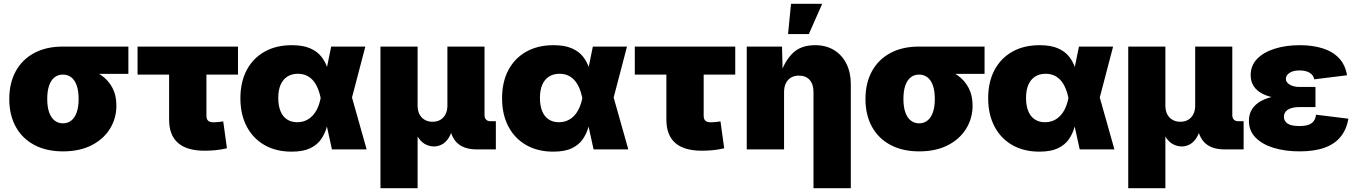

<svg xmlns="http://www.w3.org/2000/svg" viewBox="-20 -786 7137 1010"><path d="M311.5 10.3Q223.6 10.3 160.2 -23.7Q96.7 -57.6 62.7 -119.6Q28.8 -181.6 28.8 -265.1Q28.8 -348.6 62.5 -410.6Q96.2 -472.7 159.4 -506.8Q222.7 -541 310.5 -541H655.3V-397.5H417.5L310.5 -393.6Q285.2 -393.6 266.8 -379.2Q248.5 -364.7 238.5 -336.4Q228.5 -308.1 228.5 -265.1Q228.5 -223.6 238.5 -195.1Q248.5 -166.5 267.3 -151.9Q286.1 -137.2 311.5 -137.2Q336.4 -137.2 355 -151.9Q373.5 -166.5 383.5 -195.1Q393.6 -223.6 393.6 -265.1Q393.6 -308.1 383.5 -336.4Q373.5 -364.7 355 -379.2Q336.4 -393.6 311.5 -393.6V-442.4Q372.6 -442.4 424.1 -429.4Q475.6 -416.5 513.2 -389.9Q550.8 -363.3 571.5 -323.7Q592.3 -284.2 592.3 -231Q592.3 -164.1 558.8 -109.4Q525.4 -54.7 462.4 -22.2Q399.4 10.3 311.5 10.3Z M1056.2 6.8Q962.9 6.8 916.3 -34.2Q869.6 -75.2 869.6 -156.7V-393.6H703.6V-541H1231.9V-393.6H1065.9V-177.7Q1065.9 -159.7 1074.7 -151.1Q1083.5 -142.6 1104.5 -142.6Q1114.3 -142.6 1130.9 -144.3Q1147.5 -146 1154.3 -147.5L1173.8 -5.9Q1141.6 1.5 1112.3 4.2Q1083 6.8 1056.2 6.8Z M1513.7 11.7Q1431.6 11.7 1371.1 -23.2Q1310.5 -58.1 1277.6 -121.1Q1244.6 -184.1 1244.6 -269Q1244.6 -354.5 1277.6 -417Q1310.5 -479.5 1371.3 -513.9Q1432.1 -548.3 1515.1 -548.3Q1573.7 -548.3 1611.1 -532Q1648.4 -515.6 1669.4 -489.3Q1690.4 -462.9 1701.2 -431.6Q1711.9 -400.4 1717.3 -371.1H1772L1830.6 -276.9L1908.7 0H1726.1L1666.5 -272Q1659.7 -304.2 1648.7 -327.9Q1637.7 -351.6 1622.8 -366.9Q1607.9 -382.3 1588.9 -390.1Q1569.8 -397.9 1546.9 -397.9Q1514.2 -397.9 1491 -382.8Q1467.8 -367.7 1455.8 -339.6Q1443.8 -311.5 1443.8 -271Q1443.8 -230.5 1455.3 -201.9Q1466.8 -173.3 1489.3 -158.2Q1511.7 -143.1 1543 -143.1Q1567.4 -143.1 1587.4 -151.6Q1607.4 -160.2 1623 -176.3Q1638.7 -192.4 1649.7 -215.8Q1660.6 -239.3 1666.5 -269L1722.2 -541H1901.9L1830.6 -269L1771.5 -177.7H1713.4Q1707.5 -147.5 1698 -114.5Q1688.5 -81.5 1668.5 -52.7Q1648.4 -23.9 1611.6 -6.1Q1574.7 11.7 1513.7 11.7Z M1981.4 204.1V-541H2176.8V-230.5Q2176.8 -204.1 2186.5 -185.1Q2196.3 -166 2214.1 -155.8Q2231.9 -145.5 2255.4 -145.5Q2279.3 -145.5 2296.6 -155.8Q2314 -166 2323.7 -185.1Q2333.5 -204.1 2333.5 -230.5V-541H2528.8V-180.7Q2528.8 -165.5 2536.9 -157Q2544.9 -148.4 2560.1 -148.4H2588.4V0H2488.8Q2415 0 2379.2 -40Q2343.3 -80.1 2343.3 -154.3V-203.6H2370.6Q2370.6 -148.9 2361.3 -112.5Q2352.1 -76.2 2336.4 -54.9Q2320.8 -33.7 2301.8 -24.7Q2282.7 -15.6 2263.2 -15.6Q2242.2 -15.6 2222.2 -24.7Q2202.1 -33.7 2185.5 -54.9Q2168.9 -76.2 2159.2 -112.5Q2149.4 -148.9 2149.4 -203.6H2176.8V204.1Z M2890.1 11.7Q2808.1 11.7 2747.6 -23.2Q2687 -58.1 2654.1 -121.1Q2621.1 -184.1 2621.1 -269Q2621.1 -354.5 2654.1 -417Q2687 -479.5 2747.8 -513.9Q2808.6 -548.3 2891.6 -548.3Q2950.2 -548.3 2987.5 -532Q3024.9 -515.6 3045.9 -489.3Q3066.9 -462.9 3077.6 -431.6Q3088.4 -400.4 3093.8 -371.1H3148.4L3207 -276.9L3285.2 0H3102.5L3043 -272Q3036.1 -304.2 3025.1 -327.9Q3014.2 -351.6 2999.3 -366.9Q2984.4 -382.3 2965.3 -390.1Q2946.3 -397.9 2923.3 -397.9Q2890.6 -397.9 2867.4 -382.8Q2844.2 -367.7 2832.3 -339.6Q2820.3 -311.5 2820.3 -271Q2820.3 -230.5 2831.8 -201.9Q2843.3 -173.3 2865.7 -158.2Q2888.2 -143.1 2919.4 -143.1Q2943.8 -143.1 2963.9 -151.6Q2983.9 -160.2 2999.5 -176.3Q3015.1 -192.4 3026.1 -215.8Q3037.1 -239.3 3043 -269L3098.6 -541H3278.3L3207 -269L3147.9 -177.7H3089.8Q3084 -147.5 3074.5 -114.5Q3064.9 -81.5 3044.9 -52.7Q3024.9 -23.9 2988 -6.1Q2951.2 11.7 2890.1 11.7Z M3671.9 6.8Q3578.6 6.8 3532 -34.2Q3485.4 -75.2 3485.4 -156.7V-393.6H3319.3V-541H3847.7V-393.6H3681.6V-177.7Q3681.6 -159.7 3690.4 -151.1Q3699.2 -142.6 3720.2 -142.6Q3730 -142.6 3746.6 -144.3Q3763.2 -146 3770 -147.5L3789.6 -5.9Q3757.3 1.5 3728 4.2Q3698.7 6.8 3671.9 6.8Z M4104.5 -301.3V0H3908.2V-541H4093.8L4097.2 -400.9H4087.9Q4107.4 -463.9 4149.9 -506.1Q4192.4 -548.3 4268.1 -548.3Q4325.7 -548.3 4367.9 -522.2Q4410.2 -496.1 4432.9 -450Q4455.6 -403.8 4455.6 -343.8V204.1H4259.3V-302.2Q4259.3 -342.8 4239.3 -365.5Q4219.2 -388.2 4182.1 -388.2Q4158.7 -388.2 4141.1 -377.9Q4123.5 -367.7 4114 -348.1Q4104.5 -328.6 4104.5 -301.3ZM4125.5 -606.9 4141.1 -766.1H4305.2L4234.9 -606.9Z M4815.4 10.3Q4727.5 10.3 4664.1 -23.7Q4600.6 -57.6 4566.7 -119.6Q4532.7 -181.6 4532.7 -265.1Q4532.7 -348.6 4566.4 -410.6Q4600.1 -472.7 4663.3 -506.8Q4726.6 -541 4814.5 -541H5159.2V-397.5H4921.4L4814.5 -393.6Q4789.1 -393.6 4770.8 -379.2Q4752.4 -364.7 4742.4 -336.4Q4732.4 -308.1 4732.4 -265.1Q4732.4 -223.6 4742.4 -195.1Q4752.4 -166.5 4771.2 -151.9Q4790 -137.2 4815.4 -137.2Q4840.3 -137.2 4858.9 -151.9Q4877.4 -166.5 4887.5 -195.1Q4897.5 -223.6 4897.5 -265.1Q4897.5 -308.1 4887.5 -336.4Q4877.4 -364.7 4858.9 -379.2Q4840.3 -393.6 4815.4 -393.6V-442.4Q4876.5 -442.4 4928 -429.4Q4979.5 -416.5 5017.1 -389.9Q5054.7 -363.3 5075.4 -323.7Q5096.2 -284.2 5096.2 -231Q5096.2 -164.1 5062.7 -109.4Q5029.3 -54.7 4966.3 -22.2Q4903.3 10.3 4815.4 10.3Z M5447.3 11.7Q5365.2 11.7 5304.7 -23.2Q5244.1 -58.1 5211.2 -121.1Q5178.2 -184.1 5178.2 -269Q5178.2 -354.5 5211.2 -417Q5244.1 -479.5 5304.9 -513.9Q5365.7 -548.3 5448.7 -548.3Q5507.3 -548.3 5544.7 -532Q5582 -515.6 5603 -489.3Q5624 -462.9 5634.8 -431.6Q5645.5 -400.4 5650.9 -371.1H5705.6L5764.2 -276.9L5842.3 0H5659.7L5600.1 -272Q5593.3 -304.2 5582.3 -327.9Q5571.3 -351.6 5556.4 -366.9Q5541.5 -382.3 5522.5 -390.1Q5503.4 -397.9 5480.5 -397.9Q5447.8 -397.9 5424.6 -382.8Q5401.4 -367.7 5389.4 -339.6Q5377.4 -311.5 5377.4 -271Q5377.4 -230.5 5388.9 -201.9Q5400.4 -173.3 5422.9 -158.2Q5445.3 -143.1 5476.6 -143.1Q5501 -143.1 5521 -151.6Q5541 -160.2 5556.6 -176.3Q5572.3 -192.4 5583.3 -215.8Q5594.2 -239.3 5600.1 -269L5655.8 -541H5835.4L5764.2 -269L5705.1 -177.7H5647Q5641.1 -147.5 5631.6 -114.5Q5622.1 -81.5 5602.1 -52.7Q5582 -23.9 5545.2 -6.1Q5508.3 11.7 5447.3 11.7Z M5915 204.1V-541H6110.4V-230.5Q6110.4 -204.1 6120.1 -185.1Q6129.9 -166 6147.7 -155.8Q6165.5 -145.5 6189 -145.5Q6212.9 -145.5 6230.2 -155.8Q6247.6 -166 6257.3 -185.1Q6267.1 -204.1 6267.1 -230.5V-541H6462.4V-180.7Q6462.4 -165.5 6470.5 -157Q6478.5 -148.4 6493.7 -148.4H6522V0H6422.4Q6348.6 0 6312.7 -40Q6276.9 -80.1 6276.9 -154.3V-203.6H6304.2Q6304.2 -148.9 6294.9 -112.5Q6285.6 -76.2 6270 -54.9Q6254.4 -33.7 6235.4 -24.7Q6216.3 -15.6 6196.8 -15.6Q6175.8 -15.6 6155.8 -24.7Q6135.7 -33.7 6119.1 -54.9Q6102.5 -76.2 6092.8 -112.5Q6083 -148.9 6083 -203.6H6110.4V204.1Z M6816.4 10.3Q6740.7 10.3 6680.4 -8.1Q6620.1 -26.4 6585 -62Q6549.8 -97.7 6549.8 -150.4Q6549.8 -186 6566.4 -211.9Q6583 -237.8 6613.3 -254.4Q6643.6 -271 6685.1 -279.3Q6726.6 -287.6 6776.4 -287.6H6899.9V-222.7H6817.4Q6789.6 -222.7 6771.2 -216.6Q6752.9 -210.4 6743.4 -199Q6733.9 -187.5 6733.9 -171.4Q6733.9 -149.4 6752.7 -136.2Q6771.5 -123 6815.4 -123Q6843.8 -123 6862.1 -129.2Q6880.4 -135.3 6890.4 -148.7Q6900.4 -162.1 6902.8 -182.6L7073.2 -161.6Q7063.5 -105.5 7032.7 -67.1Q7002 -28.8 6948.5 -9.3Q6895 10.3 6816.4 10.3ZM6777.8 -264.2Q6730.5 -264.2 6690.4 -271Q6650.4 -277.8 6620.8 -293Q6591.3 -308.1 6575.2 -332.3Q6559.1 -356.4 6559.1 -390.6Q6559.1 -441.4 6593.3 -476.6Q6627.4 -511.7 6686.3 -530Q6745.1 -548.3 6817.4 -548.3Q6886.2 -548.3 6939.2 -531.2Q6992.2 -514.2 7024.7 -479Q7057.1 -443.8 7065.9 -390.1L6893.6 -368.7Q6889.6 -390.6 6869.6 -403.1Q6849.6 -415.5 6816.9 -415.5Q6781.7 -415.5 6762.9 -402.3Q6744.1 -389.2 6744.1 -371.6Q6744.1 -353 6764.4 -340.8Q6784.7 -328.6 6816.9 -328.6H6899.9V-264.2Z"/></svg>

Font: Inter 17pt Black
Style: Regular
Weight: 900
Version: Version 4.001;git-66647c0bb